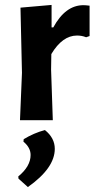

<svg xmlns="http://www.w3.org/2000/svg" viewBox="-20 -487 388 778"><path d="M189 -467V-376H196Q245 -466 318 -466Q327 -466 343 -464V-341L329 -336Q312 -343 292 -343Q233 -343 188 -268L187 -205L194 0H61L69 -192L63 -456ZM162 40Q202 72 202 116Q202 194 93 271L55 237L54 228Q104 187 104 141Q104 111 75 87L76 77Q117 52 162 40Z"/></svg>

Font: Alegreya Sans SC
Style: Bold
Weight: 700
Designer: Juan Pablo del Peral
Foundry: Huerta Tipografica
Version: Version 2.007